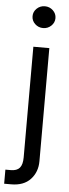

<svg xmlns="http://www.w3.org/2000/svg" viewBox="-89 -759 358 994"><g transform="rotate(5 90.0 -262.0)"><path d="M61.5 -515.6H144.5V72.3Q144.5 128.4 109.4 166.3Q74.2 204.1 8.8 204.1H-27.3V130.9H1Q32.7 130.9 47.1 113.8Q61.5 96.7 61.5 59.6ZM103 -616.2Q78.6 -616.2 61 -632.8Q43.5 -649.4 43.5 -672.9Q43.5 -696.3 61 -712.9Q78.6 -729.5 103 -729.5Q127.4 -729.5 145 -712.9Q162.6 -696.3 162.6 -672.9Q162.6 -649.4 145 -632.8Q127.4 -616.2 103 -616.2Z"/></g></svg>

Font: Inter Display
Style: Regular
Weight: 400
Designer: Rasmus Andersson
Foundry: rsms
Version: Version 4.000;git-37864ae